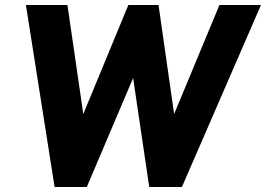

<svg xmlns="http://www.w3.org/2000/svg" viewBox="-20 -743 1057 763"><path d="M1017 -723H852L672 -290L610 -723H490L311 -290L248 -723H83L197 0H325L509 -433L573 0H703Z"/></svg>

Font: United Sans ExtraBold
Style: Italic
Weight: 800
Italic angle: -8°
Designer: Pablo Impallari, Rodrigo Fuenzalida (Modified by Dan O. Williams)
Version: Version 1.000;PS 001.000;hotconv 1.0.88;makeotf.lib2.5.64775